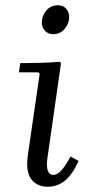

<svg xmlns="http://www.w3.org/2000/svg" viewBox="-20 -700 339 730"><path d="M248 -105 279 -88Q254 -34 225.5 -12Q197 10 162 10Q121 10 99 -18.5Q77 -47 86 -111L131 -420L126 -425H52L57 -460Q96 -460 131.5 -461Q167 -462 207 -465L212 -460L160 -97Q156 -66 162 -50.5Q168 -35 182 -35Q199 -35 215.5 -54.5Q232 -74 248 -105ZM182 -570Q163 -570 151 -583Q139 -596 139 -614Q139 -640 156 -660Q173 -680 200 -680Q220 -680 231.5 -667Q243 -654 243 -636Q243 -611 226 -590.5Q209 -570 182 -570Z"/></svg>

Font: Brygada 1918
Style: Italic
Weight: 400
Italic angle: -8°
Designer: Mateusz Machalski | Borys Kosmynka | Przemek Hoffer
Foundry: NIEPODLEGLA 2018
Version: Version 3.006